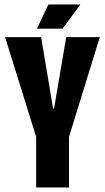

<svg xmlns="http://www.w3.org/2000/svg" viewBox="-20 -823 461 843"><path d="M138.7 0V-222.3L2.3 -660H160.5L213.2 -346H217.2L270.8 -660H418.3L283 -222.3V0ZM254.7 -697.2H142.2L192.5 -803.3H332.8Z"/></svg>

Font: Bricolage Grotesque 96pt ExtraBold Condensed
Style: Regular
Weight: 800
Width: 3
Version: Version 1.001;gftools[0.9.33.dev8+g029e19f]